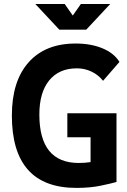

<svg xmlns="http://www.w3.org/2000/svg" viewBox="-20 -918 626 948"><path d="M357.4 9.8Q38.6 9.8 38.6 -347.7Q38.6 -517.1 121.1 -610.1Q203.6 -703.1 353.5 -703.1Q429.2 -703.1 486.1 -679.4Q543 -655.8 569.8 -612.3L488.8 -519Q466.3 -547.9 432.4 -564.2Q398.4 -580.6 359.4 -580.6Q271.5 -580.6 222.9 -521Q174.3 -461.4 174.3 -352.5Q174.3 -113.3 369.1 -113.3Q384.8 -113.3 399.4 -114.5Q414.1 -115.7 427.2 -117.7V-240.2H312.5V-358.9H555.2V-19.5Q533.7 -13.2 480 -1.7Q426.3 9.8 357.4 9.8ZM272.9 -771.5 154.3 -898.4H299.3L339.4 -841.3L379.4 -898.4H524.4L405.8 -771.5Z"/></svg>

Font: Caskaydia Cove
Style: Bold
Weight: 700
Monospace: yes
Designer: Aaron Bell
Foundry: Saja Typeworks
Version: Version 4.300; ttfautohint (v1.8.3)